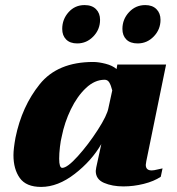

<svg xmlns="http://www.w3.org/2000/svg" viewBox="-20 -724 695 756"><path d="M225 -610Q225 -648 250 -676Q275 -704 313 -704Q342 -704 358 -688Q374 -672 374 -646Q374 -608 347.5 -580.5Q321 -553 284 -553Q256 -553 240.5 -568.5Q225 -584 225 -610ZM462 -610Q462 -648 488 -676Q514 -704 552 -704Q580 -704 596 -688Q612 -672 612 -646Q612 -608 585.5 -580.5Q559 -553 522 -553Q493 -553 477.5 -568.5Q462 -584 462 -610ZM33 -113Q33 -138 41 -182Q66 -305 136.5 -392.5Q207 -480 347 -480Q368 -480 395.5 -473Q423 -466 439 -452L442 -470H634L556 -89Q554 -79 554 -75Q554 -53 577 -53Q586 -53 599.5 -56.5Q613 -60 620 -61L613 -28Q586 -10 546 0Q506 10 466 10Q422 10 389.5 -4Q357 -18 357 -51Q357 -55 359 -65L379 -157Q341 -91 274.5 -39.5Q208 12 142 12Q83 12 58 -23Q33 -58 33 -113ZM407 -299 422 -368Q417 -388 410.5 -399Q404 -410 392 -410Q353 -410 318.5 -377.5Q284 -345 259 -293.5Q234 -242 223 -186Q219 -171 216 -145.5Q213 -120 213 -99Q213 -63 225 -63Q245 -63 286.5 -109Q328 -155 365 -212.5Q402 -270 407 -299Z"/></svg>

Font: Taviraj Black
Style: Italic
Weight: 900
Italic angle: -12°
Designer: Katatrad Team
Foundry: CadsonDemak
Version: Version 1.001